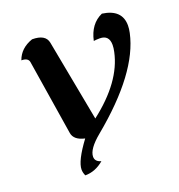

<svg xmlns="http://www.w3.org/2000/svg" viewBox="-117 -561 771 826"><g transform="rotate(-20 268.5 -148.5)"><path d="M134.3 166.5Q127.4 151.9 127.4 137.7Q127.4 98.6 188 17.1Q139.2 6.3 133.8 -27.8L79.1 -372.1Q75.7 -392.6 44.9 -392.6Q62.5 -442.4 119.1 -461.9Q180.2 -461.9 188 -421.4L258.3 -48.8Q405.8 -162.6 432.6 -289.6Q436.5 -307.1 436.5 -320.8Q436.5 -366.2 394 -366.2Q377.9 -366.2 366.2 -364.3Q381.8 -437.5 439 -462.9Q527.3 -450.7 527.3 -377Q527.3 -361.8 523.4 -343.8Q487.3 -174.8 252.9 18.6Q192.9 67.9 192.9 103Q192.9 125.5 220.2 132.8Q180.7 166.5 134.3 166.5Z"/></g></svg>

Font: Balgruf
Style: Italic
Weight: 500
Italic angle: -12°
Designer: Paul James Miller
Foundry: High-Logic / Made with FontCreator
Version: Version 1.201;March 28, 2021;FontCreator 13.0.0.2683 64-bit